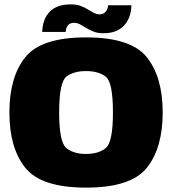

<svg xmlns="http://www.w3.org/2000/svg" viewBox="-20 -852 789 878"><path d="M373.5 6Q578.5 6 651.2 -84.5Q724 -175 724 -337.5Q724 -500 651.2 -590.5Q578.5 -681 373.5 -681Q168.5 -681 95.8 -590.5Q23 -500 23 -337.5Q23 -175 95.8 -84.5Q168.5 6 373.5 6ZM373.5 -148Q316.5 -148 283.5 -174.8Q250.5 -201.5 250.5 -337.5Q250.5 -476 283.5 -501.5Q316.5 -527 373.5 -527Q430.5 -527 463.5 -501.5Q496.5 -476 496.5 -337.5Q496.5 -201.5 463.5 -174.8Q430.5 -148 373.5 -148ZM453 -700Q487 -700 510 -709.8Q533 -719.5 547 -735Q561 -750.5 568.5 -767.8Q576 -785 578.5 -801.2Q581 -817.5 581 -828H474.5Q474.5 -820.5 470.5 -810.5Q466.5 -800.5 458 -793.5Q449.5 -786.5 436 -786.5Q421.5 -786.5 408.5 -793.2Q395.5 -800 381 -809.2Q366.5 -818.5 348.2 -825.2Q330 -832 304.5 -832Q269 -832 245 -822.5Q221 -813 206.8 -797.8Q192.5 -782.5 185.2 -765.2Q178 -748 175.5 -732.2Q173 -716.5 173 -706H280.5Q280.5 -713.5 283.5 -723.2Q286.5 -733 294.8 -740.2Q303 -747.5 319 -747.5Q333.5 -747.5 346.8 -740.2Q360 -733 375 -723.8Q390 -714.5 408.8 -707.2Q427.5 -700 453 -700Z"/></svg>

Font: Anybody UltraCondensed Thin Black
Style: Regular
Weight: 900
Version: Version 1.111